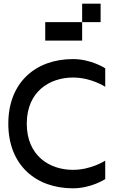

<svg xmlns="http://www.w3.org/2000/svg" viewBox="-20 -1020 640 1040"><path d="M375 -700C175 -700 25 -575 25 -350C25 -125 175 0 375 0C475 0 550 -50 550 -50V-150C550 -150 475 -100 375 -100C250 -100 125 -175 125 -350C125 -525 250 -600 375 -600C475 -600 550 -550 550 -550V-650C550 -650 475 -700 375 -700ZM225 -800H425V-900H225ZM425 -900H525V-1000H425Z"/></svg>

Font: LS-VG5000
Style: Regular
Weight: 400
Designer: Justin Bihan, 2021
Foundry: Justin Bihan, 2021
Version: Version 1.000;Glyphs 3.1.2 (3151)